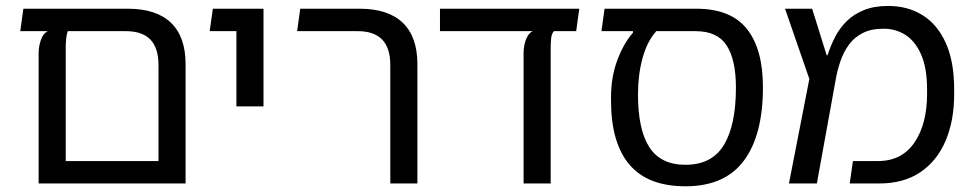

<svg xmlns="http://www.w3.org/2000/svg" viewBox="-20 -623 3299 652"><path d="M413.9 -593.4Q510.8 -593.4 560.5 -545.8Q610.2 -498.1 610.2 -405.1V0H111.2V-444.1Q111.2 -456 114.1 -470.4Q116.9 -484.8 123.4 -497.8Q130 -510.9 141.9 -517.2H48.8L59.4 -593.4ZM518.2 -76.1V-402.1Q518.2 -460 490.7 -488.6Q463.1 -517.2 407.4 -517.2H210.1Q206.2 -506.9 204.8 -492.1Q203.2 -477.2 203.2 -462.1V-76.1Z M782.8 -261.8V-593.4H874.8V-261.8ZM692.1 -517.2 702.8 -593.4H835.4V-517.2Z M1305.4 0V-402.1Q1305.4 -460 1277.8 -488.6Q1250.2 -517.2 1194.5 -517.2H989L999.6 -593.4H1201Q1297.9 -593.4 1347.6 -545.8Q1397.4 -498.1 1397.4 -405.1V0Z M1474.1 -517.2V-593.4H1947.2L1936.6 -517.2ZM1758 0V-444.1Q1758 -456 1760.8 -470.4Q1763.6 -484.8 1770.4 -497.8Q1777.1 -510.9 1788.6 -517.2H1861Q1853.8 -509.5 1851.9 -494.7Q1850 -479.9 1850 -462.1V0Z M2307.9 9.6Q2179.9 9.6 2117.4 -64.1Q2054.9 -137.8 2054.9 -281.9V-293Q2054.9 -361.5 2076.4 -418.9Q2097.9 -476.4 2129.5 -511.9V-523.8L2216.8 -530.4L2206.1 -514.1Q2177.1 -481 2161.8 -425Q2146.5 -369 2146.5 -302.1Q2146.5 -182.8 2185.1 -123.1Q2223.6 -63.4 2307.9 -63.4Q2397.4 -63.4 2438.2 -130.7Q2479.1 -198 2479.1 -325.8Q2479.1 -419.2 2447.9 -468.2Q2416.6 -517.2 2342 -517.2H2022.4L2033 -593.4H2344.5Q2461.6 -593.4 2516.2 -524.9Q2570.8 -456.4 2570.8 -326.9Q2570.8 -163.8 2505.9 -77.1Q2441.1 9.6 2307.9 9.6Z M2659.2 0 2728.4 -354.9 2645.9 -593.4H2737.9L2787.2 -435.4H2790.1Q2800.5 -467.5 2815.9 -497.6Q2831.4 -527.6 2855.3 -551.2Q2879.2 -574.8 2913.9 -588.8Q2948.5 -602.8 2996 -602.8Q3062.5 -602.8 3112.7 -571.6Q3162.9 -540.4 3191.6 -477.4Q3220.2 -414.5 3220.2 -318.8V-304.5Q3220.2 -212.6 3190.8 -144.1Q3161.2 -75.5 3104.7 -37.8Q3048.1 0 2966.1 0H2865.6L2876.4 -76.1H2961.8Q3042.1 -76.1 3085.2 -138.9Q3128.2 -201.8 3128.2 -304.5V-318.8Q3128.2 -390.5 3108.7 -436.2Q3089.1 -481.9 3055.9 -503.7Q3022.6 -525.5 2980.2 -525.5Q2938 -525.5 2909.2 -510.6Q2880.4 -495.8 2862.3 -470.6Q2844.2 -445.4 2833.7 -414.4Q2823.1 -383.5 2817.8 -352L2753.9 0Z"/></svg>

Font: Noto Sans Hebrew Light
Style: Regular
Weight: 100
Version: Version 3.000